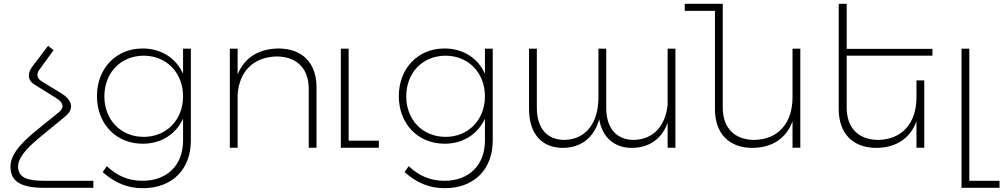

<svg xmlns="http://www.w3.org/2000/svg" viewBox="-20 -777 5278 1010"><path d="M471 174V211H213C87 211 35 176 35 99C35 24 117 -44 158 -80L289 -186C327 -217 304 -244 274 -262L165 -330C115 -359 132 -402 148 -424L233 -536L262 -513L189 -413C177 -398 165 -369 201 -348L306 -284C345 -259 381 -214 325 -166L190 -55C153 -24 75 40 75 99C76 157 121 174 214 174Z M943 -521V-389C906 -471 829 -522 730 -522C590 -522 490 -417 490 -271C490 -126 590 -21 731 -21C829 -21 906 -72 943 -153V-38C943 92 859 174 730 174C655 174 596 148 542 97L520 128C582 183 648 213 731 213C884 213 984 116 984 -38V-521ZM736 -57C615 -57 529 -147 529 -270C529 -394 615 -484 736 -484C856 -484 943 -394 943 -270C943 -147 856 -57 736 -57Z M1444 -522C1339 -520 1265 -473 1230 -385V-521H1189V0H1230V-281C1239 -402 1314 -477 1434 -480C1541 -480 1604 -417 1604 -310V0H1645V-318C1645 -445 1571 -522 1444 -522Z M1814 -37V-521H1773V0H1973V-37Z M2531 -521V-389C2494 -471 2417 -522 2318 -522C2178 -522 2078 -417 2078 -271C2078 -126 2178 -21 2319 -21C2417 -21 2494 -72 2531 -153V-38C2531 92 2447 174 2318 174C2243 174 2184 148 2130 97L2108 128C2170 183 2236 213 2319 213C2472 213 2572 116 2572 -38V-521ZM2324 -57C2203 -57 2117 -147 2117 -270C2117 -394 2203 -484 2324 -484C2444 -484 2531 -394 2531 -270C2531 -147 2444 -57 2324 -57Z M3492 -521V-226C3480 -113 3417 -44 3315 -41C3221 -41 3169 -104 3169 -211V-521H3128V-265C3128 -130 3062 -44 2950 -41C2856 -41 2804 -104 2804 -211V-521H2763V-203C2763 -75 2829 1 2941 1C3037 0 3104 -52 3132 -149C3149 -54 3211 1 3305 1C3395 0 3461 -46 3492 -131V0H3533V-521Z M4149 -521V-266C4149 -130 4075 -44 3949 -41C3844 -41 3782 -104 3782 -211V-757H3582V-720H3741V-203C3741 -75 3814 1 3939 1C4042 0 4116 -49 4149 -139V0H4190V-521Z M4885 -484V-520H4434V-757H4392V-203C4392 -75 4466 1 4591 1C4694 0 4768 -49 4801 -139V0H4842V-354H4801V-266C4801 -130 4727 -44 4601 -41C4496 -41 4434 -104 4434 -211V-484Z M5079 174V-521H5038V211H5238V174Z"/></svg>

Font: Montserrat arm ExtraLight
Style: Regular
Weight: 275
Designer: Julieta Ulanovsky
Foundry: Julieta Ulanovsky
Version: Version 6.000;PS 006.000;hotconv 1.0.88;makeotf.lib2.5.64775